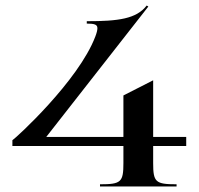

<svg xmlns="http://www.w3.org/2000/svg" viewBox="-20 -677 721 697"><path d="M25 -147H428V-85C428 -15.8 419.5 -8 343 -8V0H621V-8C544.5 -8 536 -15.8 536 -85V-147H656V-180H536V-385.5L428 -330.5V-180H148L518.5 -653.3L512.5 -656.9C475.3 -608.6 410 -600 295 -600V-591.4C323.3 -591.4 333.6 -587.7 333.6 -574.6C333.6 -567.7 331.2 -557.8 325.9 -544C264.4 -382.7 37 -175 25 -168Z"/></svg>

Font: Prida01
Style: Bold
Weight: 700
Designer: gluk
Foundry: gluk
Version: Version 00.072